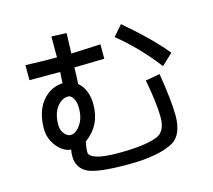

<svg xmlns="http://www.w3.org/2000/svg" viewBox="-115 -921 1229 1108"><g transform="rotate(-15 500.0 -367.0)"><path d="M222.7 -121.1Q175.8 -125 138.7 -171.9Q101.6 -218.8 101.6 -277.3Q101.6 -378.9 150.4 -439.5Q199.2 -500 273.4 -503.9L277.3 -570.3H93.8V-660.2Q199.2 -656.2 281.2 -656.2V-781.2L371.1 -777.3L367.2 -656.2L543 -664.1V-578.1L363.3 -574.2Q363.3 -535.2 359.4 -476.6Q414.1 -429.7 414.1 -339.8Q414.1 -214.8 316.4 -144.5Q308.6 -109.4 308.6 -82Q308.6 -58.6 351.6 -44.9Q394.5 -31.2 480.5 -31.2Q648.4 -31.2 718.8 -62.5Q769.5 -85.9 769.5 -168Q769.5 -250 742.2 -394.5L828.1 -410.2Q855.5 -242.2 855.5 -156.2Q855.5 -43 793 -3.9Q703.1 46.9 519.5 46.9Q328.1 46.9 273.4 15.6Q218.8 -15.6 218.8 -82Q218.8 -105.5 222.7 -121.1ZM187.5 -277.3Q187.5 -246.1 205.1 -224.6Q222.7 -203.1 242.2 -203.1Q273.4 -203.1 300.8 -242.2Q328.1 -281.2 328.1 -339.8Q328.1 -378.9 314.5 -400.4Q300.8 -421.9 285.2 -421.9Q246.1 -421.9 216.8 -382.8Q187.5 -343.8 187.5 -277.3ZM925.8 -511.7 859.4 -449.2Q753.9 -585.9 632.8 -683.6L687.5 -746.1Q839.8 -617.2 925.8 -511.7Z"/></g></svg>

Font: Droid Sans Fallback
Style: Regular
Weight: 400
Designer: Steve Matteson
Foundry: Ascender Corporation
Version: 3.00 (Khmer version)